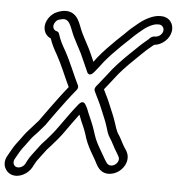

<svg xmlns="http://www.w3.org/2000/svg" viewBox="-78 -808 1047 1136"><g transform="rotate(5 445.5 -240.0)"><path d="M823.3 -698C843.2 -698 856.9 -680.7 853 -661C849.1 -641.7 829.2 -625 808.8 -625C783.7 -625 771.8 -606.1 770 -604.7L747.2 -585.7C741 -580.5 735 -575.2 727.6 -568.4L700.2 -542.2C660.5 -504.6 611 -456.8 572.8 -411.1C545.5 -377 520 -343 494.7 -312.2C486 -302.6 472.9 -287.7 479.7 -273.1L488.1 -255.1C502 -225.4 514.7 -202.9 525.5 -175.2C539.9 -139.2 556.9 -103.6 566.8 -70.8C572.6 -51.5 579.9 -22.8 592.6 -5.1C608.8 17.5 621.9 50.7 640 77.8C652.6 100.3 660.7 108.7 656 125.5C650.8 144.1 631 159.8 609.9 158.1C588.8 156.4 580.1 133.3 562.8 104.5C545.4 74.5 525.1 41.2 512.3 11.4C506.5 -5.7 498.7 -23.8 495.1 -37.8C484.6 -72.7 467.7 -107.6 455 -137.7C448.5 -156 441.7 -172.3 431.7 -188C431.7 -188 417.2 -217.9 390.6 -185C353.6 -139.4 319.9 -90.7 286.6 -44.4C271.8 -23.3 266.7 -18 261.9 -11.2C253.3 1.1 233.4 21.9 218.8 39.8C209 51.7 195.7 63.1 182.5 81.5C173.4 93.7 148.4 127 139.1 139.3L130.3 151.8C122.1 163.6 115.3 178 107.7 193.2C98.9 208.2 76.5 222.3 56.4 215.6C42 210.8 31.7 191.4 42.5 170.5C56.7 146.8 67.4 123.8 82.1 104.1L102.6 76.9C122.3 49.8 129.9 38.4 146.4 20.6C169.9 -1.7 187.1 -25.9 202.4 -42C210.7 -50.7 213.7 -58.1 228.7 -78.3L264.7 -128.3C301 -177.4 334.8 -224 372.9 -269.6C380.2 -278.3 381.6 -289.8 377.8 -297.3C346.4 -360.1 319.8 -432.1 283.9 -496.2C264 -530.6 250.3 -556.4 239.6 -592.2C237.4 -599.4 230.6 -604.4 224.5 -605.6C202.7 -609.8 194.3 -635.9 212 -659.4C220.5 -670.6 225 -673.1 244.7 -677.8C267.7 -683.9 282.5 -679.2 296.6 -656.2C306.9 -639.4 315.6 -610.4 327.8 -584.1C341.6 -554.6 364.2 -515.4 377.8 -487.9C392.5 -457.3 409.2 -416.3 424.7 -383.1C424.7 -383.1 435.8 -348 466.3 -383.1C485.8 -405.6 501.5 -428.2 518.1 -449.1C545.6 -483.2 581.4 -519.1 613.9 -551.2C630.7 -567.8 644.4 -579.4 655.4 -590.4C674.7 -609.7 689.2 -623.4 705.9 -637.3L729.9 -657.3C748.4 -672.7 766.7 -683.6 787.9 -692C798.5 -696.1 808.3 -698 817.3 -698ZM833.3 -748H827.3C811.1 -748 794.4 -744.6 777.6 -738C750.1 -727.2 725.1 -712.3 701.6 -692.7L678.1 -673.1C658 -657.5 641 -640.1 623.3 -622.4C611.6 -612 597.6 -598.7 581.4 -582.8C548.6 -550.3 511.5 -513.4 480.4 -474.9C471.8 -464.1 464.4 -454.2 456.8 -444.2C446.6 -467.6 435.2 -494.2 424.7 -516.1C410.1 -545.8 387.6 -584.7 375 -611.9C364.5 -634.2 356.2 -664.1 341.7 -687.8C320.7 -721.9 286.7 -737.5 241.5 -726.1C217.9 -720.4 192.5 -709.3 173.1 -683.6C134.1 -632 151.8 -576.6 193.5 -559.9C205.1 -525.1 220 -497.1 238.2 -465.8C269.5 -409.8 294.4 -344.7 324.4 -282.3C289.3 -239.2 258.2 -196.4 225.2 -151.7L189.2 -101.7C178.8 -87.7 172 -78.3 166.3 -69.8C147.8 -49.8 126.8 -24.8 112.8 -9.8C91.7 12.9 81.3 28.4 63.4 53.1L43.1 79.9C25.3 103.8 14.5 127.3 -0.7 152.7C-31.9 204.7 -2.5 251.9 32 263.4C80.4 279.5 131.5 246.4 152.1 208.7L157 198.9C162.8 188.7 166 183.2 171.7 172.6L178.6 162.7C186.8 151.8 213.1 116.8 222.3 104.6C230.3 93.1 240.7 84.7 256 66.2C267.9 51.6 286.8 32.4 301 12.8C306.5 6.4 315.3 -5.4 326.6 -21.6C351.4 -56.1 376.5 -91.9 401.9 -125.5C403.5 -121.6 405.1 -117.2 406.7 -112.9C418.5 -79.7 436.3 -47 445.7 -16.2C450.3 1.5 458.3 23.1 464.4 37.2C479.3 72.4 499.9 105.3 517.3 135.5C528.8 154.6 543.3 203.7 596 207.9C644.1 211.8 692.2 175.6 705.1 129.5C717 86.7 694 59.3 684.7 45.5C668.9 22.1 657.7 -8.3 636.9 -37.9C629.5 -51.8 621.3 -75.3 616 -93.2C604.8 -130.2 587.2 -166.8 573.6 -200.8C561.1 -232.7 547 -257.7 533.2 -287.3C559.4 -319.4 583.8 -352 610.1 -384.9C643.9 -425.2 692.7 -472.8 731.8 -509.8L758.8 -535.6C764.4 -540.8 770.6 -546.2 775.5 -550.3L798.3 -569.3C800.8 -571.3 802.8 -573.1 805.5 -575.3C850.2 -579.1 893.7 -614.8 903 -661C912.4 -708.4 881.2 -748 833.3 -748Z"/></g></svg>

Font: Smoothie
Style: OutlineIt
Weight: 400
Foundry: Cannot Into Space Fonts
Version: Version 0.8